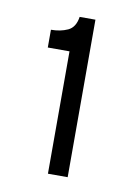

<svg xmlns="http://www.w3.org/2000/svg" viewBox="-56 -709 338 479"><g transform="rotate(10 113.0 -469.5)"><path d="M98 -270V-580H43V-625Q67 -625 85.5 -633.5Q104 -642 108 -669H148V-270Z"/></g></svg>

Font: Bricolage Grotesque ExtraLight
Style: Regular
Weight: 250
Designer: Mathieu Triay
Foundry: Atelier Triay
Version: Version 1.000;gftools[0.9.30]